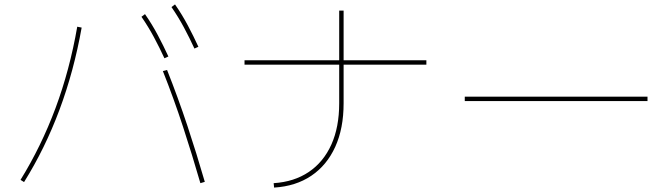

<svg xmlns="http://www.w3.org/2000/svg" viewBox="-20 -828 3040 870"><path d="M89 -3 73 -13Q167 -165 231.5 -338Q296 -511 330 -707L350 -703Q315 -506 249.5 -330.5Q184 -155 89 -3ZM737 -511Q787 -385 829 -258.5Q871 -132 908 -4L888 2Q851 -126 809.5 -253Q768 -380 718 -506ZM861 -608Q839 -656 813.5 -703.5Q788 -751 757 -796L773 -808Q805 -762 831 -713Q857 -664 879 -616ZM725 -564Q703 -612 677.5 -659.5Q652 -707 621 -752L637 -764Q669 -718 695 -669Q721 -620 743 -572Z M1912 -555V-535H1088V-555ZM1222 22 1220 2Q1313 -4 1379.5 -49Q1446 -94 1481.5 -173Q1517 -252 1517 -360V-780H1537V-360Q1537 -246 1499 -162.5Q1461 -79 1390.5 -31.5Q1320 16 1222 22Z M2914 -390V-370H2086V-390Z"/></svg>

Font: Murecho Thin Thin
Style: Regular
Weight: 250
Version: Version 1.010